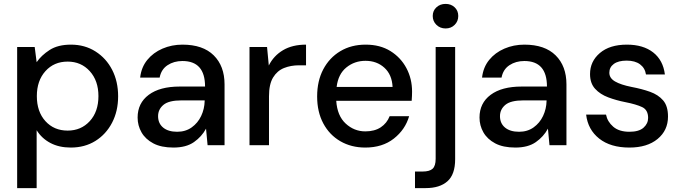

<svg xmlns="http://www.w3.org/2000/svg" viewBox="-20 -745 3497 985"><path d="M68 220V-504H158L168 -426Q192 -461 234.5 -488.5Q277 -516 344 -516Q415 -516 470 -481Q525 -446 555.5 -386.5Q586 -327 586 -251Q586 -175 555 -115.5Q524 -56 469.5 -22Q415 12 343 12Q283 12 238.5 -11.5Q194 -35 168 -77V220ZM327 -75Q396 -75 440.5 -123.5Q485 -172 485 -252Q485 -331 440.5 -380Q396 -429 327 -429Q257 -429 213 -380Q169 -331 169 -252Q169 -172 213 -123.5Q257 -75 327 -75Z M870 12Q807 12 766.5 -9.5Q726 -31 706 -66Q686 -101 686 -142Q686 -216 743 -258.5Q800 -301 902 -301H1032Q1032 -432 916 -432Q872 -432 839.5 -410.5Q807 -389 799 -347H699Q705 -400 735.5 -437.5Q766 -475 813.5 -495.5Q861 -516 916 -516Q1021 -516 1076.5 -461Q1132 -406 1132 -312V0H1045L1037 -85Q1015 -44 975 -16Q935 12 870 12ZM889 -69Q932 -69 963.5 -91.5Q995 -114 1012 -150Q1029 -186 1030 -227V-230H911Q846 -230 818.5 -207Q791 -184 791 -149Q791 -112 817 -90.5Q843 -69 889 -69Z M1260 0V-504H1350L1359 -409Q1384 -459 1432 -487.5Q1480 -516 1550 -516V-410H1514Q1472 -410 1437 -396Q1402 -382 1381 -347.5Q1360 -313 1360 -251V0Z M1854 12Q1782 12 1726 -20.5Q1670 -53 1638.5 -112Q1607 -171 1607 -250Q1607 -330 1638.5 -389.5Q1670 -449 1726 -482.5Q1782 -516 1856 -516Q1930 -516 1983 -483Q2036 -450 2065 -395.5Q2094 -341 2094 -275Q2094 -265 2093.5 -253.5Q2093 -242 2092 -228H1705Q1710 -151 1753.5 -111Q1797 -71 1854 -71Q1902 -71 1933.5 -92Q1965 -113 1979 -149H2079Q2059 -80 2000.5 -34Q1942 12 1854 12ZM1855 -433Q1799 -433 1757 -399Q1715 -365 1707 -299H1994Q1991 -362 1952 -397.5Q1913 -433 1855 -433Z M2266 -599Q2238 -599 2219 -617.5Q2200 -636 2200 -663Q2200 -690 2219 -707.5Q2238 -725 2266 -725Q2294 -725 2312.5 -707.5Q2331 -690 2331 -663Q2331 -636 2312.5 -617.5Q2294 -599 2266 -599ZM2109 220V135H2148Q2184 135 2199.5 120.5Q2215 106 2215 70V-504H2315V72Q2315 150 2275.5 185Q2236 220 2164 220Z M2624 12Q2561 12 2520.5 -9.5Q2480 -31 2460 -66Q2440 -101 2440 -142Q2440 -216 2497 -258.5Q2554 -301 2656 -301H2786Q2786 -432 2670 -432Q2626 -432 2593.5 -410.5Q2561 -389 2553 -347H2453Q2459 -400 2489.5 -437.5Q2520 -475 2567.5 -495.5Q2615 -516 2670 -516Q2775 -516 2830.5 -461Q2886 -406 2886 -312V0H2799L2791 -85Q2769 -44 2729 -16Q2689 12 2624 12ZM2643 -69Q2686 -69 2717.5 -91.5Q2749 -114 2766 -150Q2783 -186 2784 -227V-230H2665Q2600 -230 2572.5 -207Q2545 -184 2545 -149Q2545 -112 2571 -90.5Q2597 -69 2643 -69Z M3209 12Q3112 12 3054 -34Q2996 -80 2987 -157H3089Q3096 -121 3126 -95Q3156 -69 3209 -69Q3258 -69 3281.5 -90Q3305 -111 3305 -140Q3305 -181 3274.5 -195.5Q3244 -210 3188 -221Q3142 -230 3100.5 -245.5Q3059 -261 3033 -289.5Q3007 -318 3007 -365Q3007 -430 3057.5 -473Q3108 -516 3196 -516Q3280 -516 3331 -476Q3382 -436 3391 -363H3294Q3289 -396 3263.5 -415Q3238 -434 3195 -434Q3152 -434 3129 -417Q3106 -400 3106 -372Q3106 -344 3135.5 -327Q3165 -310 3220 -299Q3273 -289 3315 -274Q3357 -259 3382 -230Q3407 -201 3407 -147Q3407 -76 3353.5 -32Q3300 12 3209 12Z"/></svg>

Font: DM Sans Medium
Style: Regular
Weight: 500
Designer: Colophon Foundry, Jonny Pinhorn
Foundry: Colophon Foundry
Version: Version 4.004; ttfautohint (v1.8.4.7-5d5b)